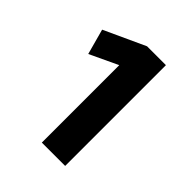

<svg xmlns="http://www.w3.org/2000/svg" viewBox="-130 -922 547 547"><g transform="rotate(45 144.0 -648.0)"><path d="M146 -851H222V-445H128V-757L43 -717L22 -794Z"/></g></svg>

Font: Mukta Vaani SemiBold
Style: Regular
Weight: 600
Designer: Noopur Datye, Girish Dalvi, Yashodeep Gholap, Pallavi Karambelkar
Foundry: Ek Type
Version: Version 2.538;PS 1.000;hotconv 16.6.51;makeotf.lib2.5.65220;